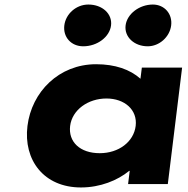

<svg xmlns="http://www.w3.org/2000/svg" viewBox="-20 -811 829 846"><path d="M369.3 -791C315.7 -791 269.7 -750 263.4 -699C257.2 -648 293.1 -607 346.7 -607C408.4 -607 463 -648 469.3 -699C475.5 -750 431 -791 369.3 -791ZM653.5 -791C594.3 -791 539.7 -750 533.4 -699C527.1 -648 571.7 -607 630.9 -607C681.9 -607 727.9 -648 734.2 -699C740.5 -750 704.5 -791 653.5 -791ZM101 -256C119.5 -406 239.4 -528 403.5 -528C487 -528 553.1 -505 598.9 -464L605 -513H782.4L719.4 0H544.4L551.5 -58H549.1C497.9 -16 421.5 15 336.8 15C172.8 15 82.6 -106 101 -256ZM289 -256C280.5 -186 332.4 -136 419.5 -136C503 -136 569.2 -186 577.8 -256C586.5 -327 529 -377 449.1 -377C368 -377 297.8 -327 289 -256Z"/></svg>

Font: Hussar
Style: BdSuprExtOblOne
Weight: 700
Foundry: Cannot Into Space Fonts
Version: Version 2.00